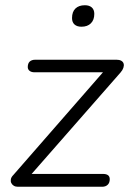

<svg xmlns="http://www.w3.org/2000/svg" viewBox="-20 -713 499 733"><path d="M48 0Q39 0 32.5 -4Q26 -8 23 -14.5Q20 -21 21.5 -29Q23 -37 31 -45L387 -453L390 -437H112Q100 -437 93 -442.5Q86 -448 86 -457Q86 -471 93.5 -478Q101 -485 115 -485H425Q436 -485 443 -481Q450 -477 452 -470Q454 -463 451 -454Q448 -445 440 -436L85 -31L82 -49H373Q399 -49 399 -29Q399 -15 391 -7.5Q383 0 370 0ZM291 -611Q274 -611 264.5 -619.5Q255 -628 255 -644Q255 -668 268 -680.5Q281 -693 304 -693Q321 -693 330.5 -684.5Q340 -676 340 -660Q340 -637 327 -624Q314 -611 291 -611Z"/></svg>

Font: Nunito ExtraLight Light
Style: Italic
Weight: 300
Italic angle: -9°
Version: Version 3.602